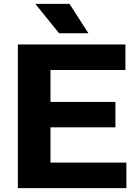

<svg xmlns="http://www.w3.org/2000/svg" viewBox="-20 -969 712 989"><path d="M72 0V-740H626V-608.5H240V-444H574.5V-313H240V-131.5H631V0ZM284.5 -797.5 162 -949H338L435.5 -797.5Z"/></svg>

Font: Encode Sans SemiExpanded SemiExpanded
Style: Bold
Weight: 700
Width: 6
Designer: Multiple Designers
Foundry: Impallari Type
Version: Version 3.000; ttfautohint (v1.8.3) -l 8 -r 50 -G 200 -x 14 